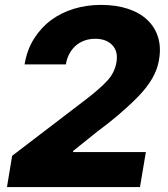

<svg xmlns="http://www.w3.org/2000/svg" viewBox="-20 -757 678 777"><path d="M29.1 -126.4 333.1 -358.7Q359 -378.9 379.4 -396.8Q399.9 -414.8 414.8 -431.1Q443.5 -462.4 451 -503.6Q459.2 -548.7 434.3 -574.6Q409.8 -600.1 365.4 -600.1Q341.6 -600.1 321.4 -592.7Q301.1 -585.2 285.9 -571.6Q270.6 -557.9 260.5 -538.9Q250.4 -519.9 246.4 -496.4H79.5Q89.1 -554.7 117 -599.4Q144.9 -644.2 185.9 -674.9Q226.9 -705.6 278.9 -721.4Q331 -737.2 388.5 -737.2Q450.6 -737.2 498.2 -721.2Q545.8 -705.3 576.3 -676.3Q606.9 -647.4 619.5 -606.9Q632.1 -566.4 623.9 -517.4Q619.7 -490.8 609.7 -467.3Q599.8 -443.9 585.6 -422.8Q571.4 -401.6 554.2 -382.5Q536.9 -363.3 518.1 -345.2Q492.2 -320.3 457.6 -290.7Q422.9 -261 376.4 -226.6L276.3 -146.3L275.2 -141.7H570.3L546.5 0H8.2Z"/></svg>

Font: Inter P Extra Bold
Style: Italic
Weight: 800
Italic angle: 9.39999°
Designer: Rasmus Andersson
Foundry: rsms
Version: Version 3.018;git-588b23468